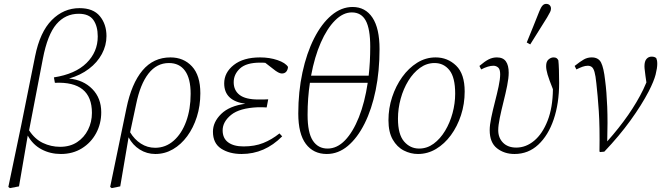

<svg xmlns="http://www.w3.org/2000/svg" viewBox="-20 -781 3409 990"><path d="M201 -478 130 -109Q159 -64 201 -44Q243 -24 290 -24Q341 -24 377.5 -48Q414 -72 434 -112Q454 -152 454 -199Q454 -363 263 -354L258 -382Q368 -399 426 -456Q484 -513 484 -593Q484 -646 461.5 -678Q439 -710 386 -710Q317 -710 271 -656.5Q225 -603 201 -478ZM31 189 23 183 90 -138 161 -491Q186 -616 247 -677.5Q308 -739 390 -739Q461 -739 495 -697.5Q529 -656 529 -595Q529 -547 505.5 -503Q482 -459 438.5 -426Q395 -393 336 -376Q410 -369 456 -322Q502 -275 502 -202Q502 -143 475.5 -94Q449 -45 402 -16Q355 13 294 13Q239 13 194 -11Q149 -35 123 -82L78 180Z M682 -244 651 -99Q673 -62 706.5 -40.5Q740 -19 780 -19Q834 -19 875.5 -55.5Q917 -92 940 -155Q963 -218 963 -297Q963 -376 934 -416Q905 -456 851 -456Q788 -456 745.5 -401.5Q703 -347 682 -244ZM556 189 548 183 632 -223Q658 -350 714.5 -417.5Q771 -485 859 -485Q927 -485 970 -438.5Q1013 -392 1013 -300Q1013 -235 995 -178.5Q977 -122 945.5 -79Q914 -36 872 -11.5Q830 13 781 13Q737 13 700.5 -10Q664 -33 643 -73L600 180Z M1226 13Q1163 13 1120.5 -14.5Q1078 -42 1078 -102Q1078 -152 1120.5 -193.5Q1163 -235 1245 -246Q1136 -261 1136 -351Q1136 -407 1185.5 -446Q1235 -485 1321 -485Q1370 -485 1411 -471Q1452 -457 1465 -436Q1464 -421 1456 -411.5Q1448 -402 1433 -402Q1417 -402 1388 -426L1348 -457Q1341 -458 1334.5 -458Q1328 -458 1321 -458Q1250 -458 1217.5 -428Q1185 -398 1185 -357Q1185 -315 1215.5 -291.5Q1246 -268 1312 -268Q1325 -268 1338 -268Q1351 -268 1363 -269L1355 -227Q1348 -228 1332.5 -228Q1317 -228 1310 -228Q1215 -224 1171.5 -188.5Q1128 -153 1128 -109Q1128 -68 1156.5 -47Q1185 -26 1236 -26Q1293 -26 1337 -43.5Q1381 -61 1421 -93L1435 -78Q1345 13 1226 13Z M1665 13Q1596 13 1557 -39Q1518 -91 1518 -196Q1518 -308 1539.5 -407.5Q1561 -507 1599.5 -583Q1638 -659 1689 -702Q1740 -745 1798 -745Q1864 -745 1900.5 -690Q1937 -635 1937 -528Q1937 -414 1917 -316Q1897 -218 1860 -144Q1823 -70 1773.5 -28.5Q1724 13 1665 13ZM1794 -717Q1749 -717 1707.5 -675.5Q1666 -634 1634 -561Q1602 -488 1584 -391H1881Q1885 -426 1887 -463.5Q1889 -501 1889 -540Q1889 -632 1866 -674.5Q1843 -717 1794 -717ZM1669 -15Q1718 -15 1759 -57.5Q1800 -100 1830.5 -176.5Q1861 -253 1876 -354H1578Q1566 -276 1566 -189Q1566 -97 1593 -56Q1620 -15 1669 -15Z M2135 13Q2097 13 2062 -5Q2027 -23 2005 -61.5Q1983 -100 1983 -161Q1983 -223 2002 -280.5Q2021 -338 2054 -384Q2087 -430 2131 -457.5Q2175 -485 2226 -485Q2288 -485 2332 -442.5Q2376 -400 2376 -309Q2376 -245 2357 -187Q2338 -129 2305 -84Q2272 -39 2228.5 -13Q2185 13 2135 13ZM2141 -15Q2182 -15 2216 -40Q2250 -65 2275 -106.5Q2300 -148 2313.5 -198Q2327 -248 2327 -298Q2327 -382 2297.5 -419Q2268 -456 2221 -456Q2180 -456 2145.5 -431Q2111 -406 2085.5 -364.5Q2060 -323 2046 -272Q2032 -221 2032 -169Q2032 -88 2063.5 -51.5Q2095 -15 2141 -15Z M2633 13Q2580 13 2542.5 -16.5Q2505 -46 2505 -110Q2505 -136 2513 -174.5Q2521 -213 2532 -255.5Q2543 -298 2551 -335.5Q2559 -373 2559 -398Q2559 -424 2548.5 -433Q2538 -442 2524 -442Q2498 -442 2461 -423L2452 -441Q2480 -465 2500 -475Q2520 -485 2542 -485Q2574 -485 2588.5 -464.5Q2603 -444 2603 -406Q2603 -379 2595 -339Q2587 -299 2576 -255.5Q2565 -212 2557 -173Q2549 -134 2549 -110Q2549 -70 2574 -45Q2599 -20 2642 -20Q2692 -20 2734.5 -55.5Q2777 -91 2803.5 -158.5Q2830 -226 2831 -321Q2811 -371 2803.5 -396.5Q2796 -422 2796 -440Q2796 -464 2808.5 -474.5Q2821 -485 2834 -485Q2844 -485 2849.5 -481.5Q2855 -478 2859 -470Q2861 -452 2862 -421Q2863 -390 2863 -353Q2863 -248 2835 -165.5Q2807 -83 2755.5 -35Q2704 13 2633 13ZM2696 -562Q2713 -603 2729 -643Q2745 -683 2761 -723Q2769 -743 2777 -752Q2785 -761 2796 -761Q2808 -761 2814.5 -754Q2821 -747 2821 -737Q2821 -728 2816.5 -719Q2812 -710 2801 -691Q2779 -656 2757.5 -621.5Q2736 -587 2714 -552Z M3071 0Q3073 -127 3067.5 -208.5Q3062 -290 3055 -351Q3051 -391 3045.5 -410Q3040 -429 3031.5 -435.5Q3023 -442 3011 -442Q2998 -442 2984 -437Q2970 -432 2952 -423L2943 -441Q2972 -464 2990.5 -474.5Q3009 -485 3031 -485Q3066 -485 3079.5 -458Q3093 -431 3100 -368Q3108 -308 3111 -230.5Q3114 -153 3111 -52Q3234 -190 3297 -320Q3306 -339 3313 -356L3308 -391Q3307 -402 3305 -416Q3303 -430 3303 -439Q3303 -465 3313.5 -477Q3324 -489 3340 -489Q3356 -489 3364 -481Q3366 -476 3367.5 -469.5Q3369 -463 3369 -452Q3369 -430 3360.5 -396.5Q3352 -363 3325 -310Q3288 -239 3230.5 -159.5Q3173 -80 3096 1L3074 3Z"/></svg>

Font: Source Serif Pro Light
Style: Italic
Weight: 300
Italic angle: -12°
Designer: Frank Grießhammer
Foundry: Adobe Systems Incorporated
Version: Version 3.001;hotconv 1.0.111;makeotfexe 2.5.65597